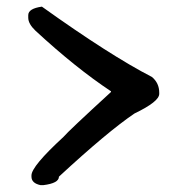

<svg xmlns="http://www.w3.org/2000/svg" viewBox="-20 -591 522 573"><path d="M105 -571.2Q308.9 -425.4 433.6 -361.2Q455.2 -342.9 455.2 -314.6V-310.8Q455.2 -287.8 381.3 -252.3Q301.2 -198.1 155.9 -63.8Q155.9 -44.1 108.9 -38.4H101.2Q73.9 -44.1 73.9 -63.8V-67.6Q73.9 -94.5 169.3 -182.3Q184.2 -200 311.3 -316.5V-318.5Q205.8 -388.5 85.9 -499.3Q64.3 -519.9 64.3 -538.1V-545.8Q64.3 -565.5 105 -571.2Z"/></svg>

Font: Namteng
Style: Regular
Weight: 400
Designer: Khon Soe Zaw Thu
Foundry: MPUA
Version: Version 1.03 June 17, 2016